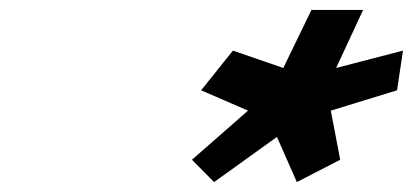

<svg xmlns="http://www.w3.org/2000/svg" viewBox="-20 -880 832 387"><path d="M792.3 -778 657.5 -743 711.9 -860H607.8L551 -743L449.5 -778L385.4 -698L479.9 -657L366.9 -558L411.5 -513L538.2 -604L578.3 -513L665.7 -558L646.8 -657L780.3 -698Z"/></svg>

Font: Hussar
Style: BdSuprExtOblFive
Weight: 700
Foundry: Cannot Into Space Fonts
Version: Version 2.00